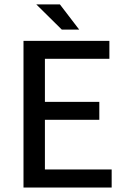

<svg xmlns="http://www.w3.org/2000/svg" viewBox="-20 -838 566 858"><path d="M468.8 -655.3V-575.2H180.7V-382.8H423.8V-302.7H180.7V-80.6H479V0H85V-655.3ZM247.6 -818.4 334 -705.6H256.3L142.1 -818.4Z"/></svg>

Font: Varta SemiBold
Style: Regular
Weight: 600
Designer: Joana Correia, Viktoriya Grabowska, Eben Sorkin
Foundry: Sorkin Type
Version: Version 1.003; ttfautohint (v1.3) -l 8 -r 24 -G 200 -x 12 -H